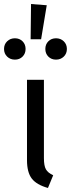

<svg xmlns="http://www.w3.org/2000/svg" viewBox="-45 -922 352 953"><path d="M109 -902 187 -896 159 -727H107ZM-9.5 -717Q6 -732 29 -732Q52 -732 67 -717Q82 -702 82 -679Q82 -656 67 -641Q52 -626 29 -626Q6 -626 -9.5 -641Q-25 -656 -25 -679Q-25 -702 -9.5 -717ZM195 -717Q210 -732 233 -732Q256 -732 271.5 -717Q287 -702 287 -679Q287 -656 271.5 -641Q256 -626 233 -626Q210 -626 195 -641Q180 -656 180 -679Q180 -702 195 -717ZM173 -526V-137Q173 -99 183 -81.5Q193 -64 219 -52L193 11Q136 -5 112.5 -36Q89 -67 89 -127V-526Z"/></svg>

Font: FiraGO Book
Style: Regular
Weight: 350
Designer: bBox Type
Foundry: bBox Type GmbH
Version: Version 1.001;PS 001.001;hotconv 1.0.88;makeotf.lib2.5.64775